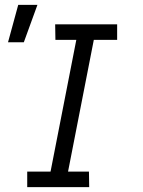

<svg xmlns="http://www.w3.org/2000/svg" viewBox="-20 -770 590 790"><path d="M347 0H92V-64H188L294 -606H208L207 -670H462V-606H366L260 -64H346ZM13 -596 55 -750H134L78 -596Z"/></svg>

Font: Lode
Style: Italic
Weight: 400
Italic angle: -11°
Monospace: yes
Designer: Belleve Invis
Foundry: Belleve Invis
Version: Version 29.2.0; ttfautohint (v1.8.3)